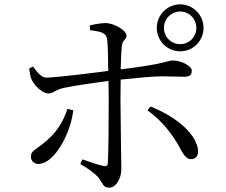

<svg xmlns="http://www.w3.org/2000/svg" viewBox="-20 -832 1040 883"><path d="M701 -704C701 -644 749 -596 809 -596C868 -596 916 -644 916 -704C916 -763 868 -812 809 -812C749 -812 701 -763 701 -704ZM734 -704C734 -745 767 -779 809 -779C850 -779 883 -745 883 -704C883 -662 850 -629 809 -629C767 -629 734 -662 734 -704ZM800 -165C818 -133 831 -100 859 -100C883 -100 895 -120 890 -149C874 -230 774 -302 672 -342L658 -325C729 -274 773 -211 800 -165ZM290 -331C271 -275 245 -223 174 -168C142 -143 122 -137 122 -112C122 -94 135 -78 157 -78C228 -78 305 -215 317 -325ZM114 -517C117 -498 120 -475 127 -463C143 -431 180 -402 202 -402C225 -402 234 -419 274 -428C326 -439 414 -451 479 -460L480 -376C480 -291 479 -128 476 -82C475 -68 467 -66 455 -69C430 -74 391 -88 359 -99L349 -78C381 -60 415 -36 433 -15C454 11 453 31 481 31C515 31 538 -12 538 -55C538 -82 534 -300 534 -374L535 -466C602 -473 684 -481 725 -481C768 -481 797 -479 826 -479C852 -479 862 -486 862 -507C862 -530 811 -554 774 -554C752 -554 743 -538 535 -513C536 -556 538 -596 540 -619C542 -648 562 -650 562 -668C562 -691 510 -723 469 -726C447 -726 416 -721 393 -715L394 -693C447 -687 469 -680 473 -650C476 -627 477 -566 478 -506C405 -496 241 -476 194 -475C172 -474 151 -499 132 -526Z"/></svg>

Font: Harano Aji Mincho KR
Style: Regular
Weight: 400
Foundry: Masamichi Hosoda
Version: HaranoAjiMinchoKR-Regular version 20230610;ttx 4.39.4